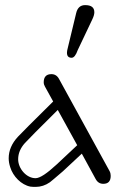

<svg xmlns="http://www.w3.org/2000/svg" viewBox="-20 -718 470 751"><path d="M211 -409C204 -422 194 -428 181 -428C161 -428 151 -417 151 -396C151 -390 153 -384 156 -379L188 -321C107 -241 61 -195 50 -183C26 -157 14 -129 14 -99C14 -88 16 -76 20 -64C31 -28 63 5 99 12C106 13 113 13 120 13C139 13 158 7 175 -5C179 -8 196 -22 226 -48L300 -117L354 -18C361 -5 371 1 384 1C403 1 413 -9 413 -30C413 -36 412 -42 409 -48ZM202 -75C163 -39 136 -21 119 -21C83 -21 51 -59 51 -95C51 -118 60 -139 77 -158C87 -169 130 -213 206 -288L282 -150ZM340 -640C346 -652 349 -662 349 -670C349 -689 337 -698 313 -698C295 -698 283 -688 278 -667L245 -530C238 -505 243 -492 260 -492C269 -492 277 -502 284 -522Z"/></svg>

Font: GFS Decker
Style: Normal
Weight: 400
Foundry: George D. Matthiopoulos
Version: Version 1.000